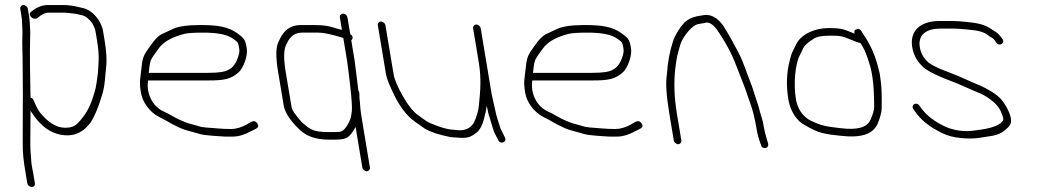

<svg xmlns="http://www.w3.org/2000/svg" viewBox="-20 -564 4101 759"><path d="M60.1 -529 65.1 -499C66.1 -493 66.7 -486.2 67 -478.5C67.7 -459.1 69.4 -447.2 68.6 -427C66.9 -384.1 69.7 -354.5 69.6 -298.7C69.4 -238.1 71.2 -207.6 70.2 -156C69.5 -119.2 70.5 -40.6 69.9 -3.1C69.1 42.3 73.3 72.9 81.7 123L87.8 160C89.3 168.8 96.9 175 105.3 175C113.8 175 119.3 168.8 117.8 160L111.7 123C108.8 105.8 104.9 91.2 103.8 75.5C101.4 42.5 98.8 20.1 99.9 -20C101 -59.5 99.7 -92.4 100.9 -128C101.1 -126.7 101.7 -125 102.7 -123C142.8 -60.3 189.2 -29 247.2 -29C273.5 -29 297.5 -38.7 319.1 -58C327.3 -66.7 333.8 -74.3 339.3 -81C354.2 -106.5 366.5 -134.6 376.2 -165.5C390.1 -209.2 392.3 -212.2 399.3 -297C403 -323 401 -359 393.4 -405L387.2 -442C380.3 -483.2 345.2 -523.1 310.3 -531.5L289.5 -536.5C271.8 -540.7 252.2 -544 229.8 -544H168.7C149.2 -544 130.6 -537.7 113 -525L102.3 -517C87.1 -505 112.3 -481 127.9 -493L139.6 -502C151.1 -510 161.6 -514 171.2 -514H233C245.7 -514 259.7 -511.1 270.3 -510.5C281.2 -509.9 295.3 -505.5 304.9 -503.5C320 -500.4 335.9 -485.2 345.4 -471L352.1 -457.5C354.6 -452.5 356.3 -447.3 357.2 -442L363.4 -405C374.2 -340 369.4 -318.2 367 -275C358.8 -210.9 358.4 -214.5 347.1 -178.4C334.5 -138.1 314.7 -103.7 285.1 -75C274.1 -64.3 259.4 -59 241 -59C235.4 -59 230.1 -59.3 225.2 -60C198.8 -63.1 169 -82 140.1 -116.7C132 -126.4 123.2 -142.9 113.6 -166C111.1 -172.7 106.8 -176.7 100.6 -178C99.2 -219 97.3 -369 99.1 -414.2C99.8 -430.7 99.7 -443.2 99 -451.5C97.7 -466.2 97.6 -484.1 95.1 -499L90.1 -529C88.8 -536.9 80.5 -544 72.6 -544C64.7 -544 58.8 -536.9 60.1 -529Z M568 -276C570.2 -294 571 -310.8 576.4 -325.8C578.9 -333 589.2 -348.4 607 -372C625.3 -398.4 660.5 -417.8 708.4 -430C721.4 -433.3 746.4 -435 783.2 -435C829.1 -435 875.8 -430.6 903.4 -409.5C920.4 -396.5 921.4 -397.7 925.3 -374C927 -364 926.3 -354.3 923.1 -345C914.7 -315.5 901.2 -296.5 882.6 -288C870 -280 844 -276 800 -276ZM565 -246H805C864.8 -246 894.6 -250.8 924.9 -279.7C941 -295 960.7 -341.8 955.4 -373.7C949.8 -407.2 945.3 -412.1 920.9 -430.5C883.7 -458.5 841.1 -465 772.1 -465C721.9 -465 686.1 -460 664.7 -450.1C648.8 -442.7 633.1 -435.4 617.7 -428.2C594.6 -415.3 576.3 -385.2 562.5 -366C546.5 -343.7 542.3 -329.4 538.8 -291.5C535.1 -252.3 529.4 -243.6 536.9 -199C541.6 -170.4 556.2 -144.5 580.6 -121.5C599.9 -103.2 622.3 -96.2 643.1 -83.5C659.6 -73.4 674.9 -66.4 694.4 -57.1C713 -48.6 751.1 -40.4 771.6 -33.8C782.3 -30.3 815.4 -27.1 870.8 -24H899.6C922.3 -24 947.1 -31.3 973.9 -46L993.3 -56C1002 -60.8 1003.2 -67.6 996.9 -76.5C986.2 -91.4 975.4 -84.5 955.6 -72C933.6 -60 912.9 -54 893.4 -54C857.7 -54 822.2 -57.9 794 -60C767.3 -62 766.4 -66.1 734.2 -73.9C715.1 -78.5 687.1 -90.3 653.8 -109.5C645.6 -114.5 637.6 -118.7 629.7 -122C595.6 -136.4 572 -168.2 565.4 -207.5C562.3 -226.7 564.6 -233.5 565 -246Z M1336.6 -510C1328.2 -510 1322.2 -503.2 1323.6 -495L1331.7 -446C1324.8 -447.3 1317.7 -449.2 1310.3 -451.5C1283 -460.1 1266.9 -465 1222.6 -465H1168.6C1130.6 -465 1103 -446.3 1085.9 -409L1078.6 -393C1070.2 -371.4 1070.4 -334.1 1079.2 -281L1102.4 -142C1103.2 -136.7 1106.2 -129 1111.2 -119C1121.3 -97.6 1139.8 -74.4 1166.5 -49.5C1193.3 -24.5 1230.8 -12 1279 -12H1308C1329.3 -12 1344.8 -15.2 1354.4 -21.6C1364 -28.1 1374.5 -41.5 1385.7 -62L1412.3 98C1413.6 105.9 1421.9 113 1429.8 113C1437.7 113 1443.6 105.9 1442.3 98L1412 -84C1406.7 -116 1403.9 -136.7 1403.7 -146C1403.5 -155.3 1402.7 -163.8 1401.4 -171.5C1399.4 -183.5 1403.5 -197.2 1396.7 -206L1382 -324L1368.6 -405C1369.7 -406.3 1370.8 -407.3 1372.1 -408C1375.9 -416.7 1373.4 -423.7 1364.6 -429L1353.6 -495C1352.2 -503.2 1344.9 -510 1336.6 -510ZM1337.1 -414 1352 -324C1353.9 -312.7 1357.9 -280.4 1364.1 -227.2C1370.2 -174 1372.4 -139.5 1370.8 -123.9C1369.1 -108.3 1366.5 -96.4 1362.8 -88.2C1350.4 -60.4 1337.4 -45.3 1323.8 -43C1318.6 -42.3 1311.7 -42 1303 -42H1274C1251.1 -42 1233.1 -44.3 1219.8 -49C1194.2 -58.1 1165.8 -85.9 1151 -108C1140.3 -120.4 1134.1 -131.7 1132.4 -142L1109.2 -281C1100.6 -332.7 1101.3 -368.2 1111.5 -387.4C1115.5 -395.1 1118.6 -401 1120.6 -405C1133.2 -425 1150.9 -435 1173.6 -435H1239.6C1260.2 -435 1292.7 -428 1337.1 -414Z M1862.8 -467C1854.9 -467 1849 -459.9 1850.3 -452L1872.9 -316C1883.4 -253 1878.7 -204.4 1873.2 -147.7C1871.1 -125.5 1864.5 -102.6 1853.4 -79C1839.6 -56.7 1818 -46.8 1790 -49.5C1779.4 -50.5 1770.3 -51.3 1762.5 -52C1737.7 -54.1 1682.6 -74.1 1664.9 -85.8C1652.2 -94.6 1643.1 -101.3 1636.3 -106C1615.4 -120 1594.3 -145.6 1573.1 -183C1551.8 -220.4 1539.5 -249.4 1536 -270L1503.7 -464C1502.4 -471.9 1494.2 -479 1486.2 -479C1478.3 -479 1472.4 -471.9 1473.7 -464L1506 -270C1508.5 -255.3 1517.4 -232 1532.7 -200C1557.8 -145.4 1587 -106.4 1620.2 -83C1627.7 -77.7 1640.8 -68.5 1659.3 -55.5C1680.7 -42.5 1714.7 -31.3 1760.9 -22C1770.7 -21.3 1782.2 -20.5 1795.6 -19.5C1833.2 -16.7 1845.4 -25.1 1866.1 -41.7C1878 -52.2 1887.1 -69.5 1893.3 -93.7C1899.5 -117.8 1903.1 -135.3 1904.3 -146C1905.2 -140.1 1908.5 -126.3 1909.6 -120C1910.2 -116 1912.7 -107.6 1917 -94.9C1924.4 -72.7 1927.1 -56.5 1935.2 -38L1949.9 -10C1956 8.4 1985.5 -1.4 1976.2 -20L1962.6 -48C1959.8 -52.7 1957.5 -58.2 1955.8 -64.5C1952.5 -76.6 1941.9 -106.1 1939.6 -120L1923.9 -190L1880.3 -452C1879 -459.9 1870.7 -467 1862.8 -467Z M2087 -276C2089.2 -294 2090 -310.8 2095.4 -325.8C2097.9 -333 2108.2 -348.4 2126 -372C2144.3 -398.4 2179.5 -417.8 2227.4 -430C2240.4 -433.3 2265.4 -435 2302.2 -435C2348.1 -435 2394.8 -430.6 2422.4 -409.5C2439.4 -396.5 2440.4 -397.7 2444.3 -374C2446 -364 2445.3 -354.3 2442.1 -345C2433.7 -315.5 2420.2 -296.5 2401.6 -288C2389 -280 2363 -276 2319 -276ZM2084 -246H2324C2383.8 -246 2413.6 -250.8 2443.9 -279.7C2460 -295 2479.7 -341.8 2474.4 -373.7C2468.8 -407.2 2464.3 -412.1 2439.9 -430.5C2402.7 -458.5 2360.1 -465 2291.1 -465C2240.9 -465 2205.1 -460 2183.7 -450.1C2167.8 -442.7 2152.1 -435.4 2136.7 -428.2C2113.6 -415.3 2095.3 -385.2 2081.5 -366C2065.5 -343.7 2061.3 -329.4 2057.8 -291.5C2054.1 -252.3 2048.4 -243.6 2055.9 -199C2060.6 -170.4 2075.2 -144.5 2099.6 -121.5C2118.9 -103.2 2141.3 -96.2 2162.1 -83.5C2178.6 -73.4 2193.9 -66.4 2213.4 -57.1C2232 -48.6 2270.1 -40.4 2290.6 -33.8C2301.3 -30.3 2334.4 -27.1 2389.8 -24H2418.6C2441.3 -24 2466.1 -31.3 2492.9 -46L2512.3 -56C2521 -60.8 2522.2 -67.6 2515.9 -76.5C2505.2 -91.4 2494.4 -84.5 2474.6 -72C2452.6 -60 2431.9 -54 2412.4 -54C2376.7 -54 2341.2 -57.9 2313 -60C2286.3 -62 2285.4 -66.1 2253.2 -73.9C2234.1 -78.5 2206.1 -90.3 2172.8 -109.5C2164.6 -114.5 2156.6 -118.7 2148.7 -122C2114.6 -136.4 2091 -168.2 2084.4 -207.5C2081.3 -226.7 2083.6 -233.5 2084 -246Z M2661 6C2668.9 6 2674.8 -1.1 2673.5 -9L2655.8 -115C2645.2 -179.2 2643.1 -238.9 2649.6 -294.1C2655.5 -343.9 2659.8 -352.8 2668.8 -385.9C2675.8 -411.5 2705.1 -451.7 2729.6 -465C2739.6 -470.5 2759.6 -470.9 2773.5 -475C2786.3 -475 2799.3 -466.3 2812.6 -449C2848.4 -397.4 2873.9 -349.3 2890.4 -304.7C2896.9 -287.2 2904.5 -267.7 2913.2 -246.2C2933.2 -196.5 2927.3 -206.7 2946.8 -153C2956.1 -127.6 2963.9 -95.6 2970.3 -57C2974.4 -32.3 2980.4 -10.7 2988.1 8C2991.5 28.3 3022.7 24.8 3016 2C3010.7 -15.8 3003 -40.7 2999.1 -64.2C2996.7 -78.9 2994.1 -90.1 2991.5 -97.7C2984.1 -119.4 2981.7 -135.4 2973 -160.2C2962.8 -189 2957.4 -212 2946.5 -239C2931.4 -276.4 2917.9 -321.1 2899.6 -355.5C2881.1 -390.5 2863.3 -424.4 2838.7 -463C2816.1 -494.3 2790.3 -508 2763.8 -504.4C2732.3 -500 2709.8 -495.7 2688.4 -477.4C2676.9 -465.8 2669.9 -457 2666.9 -451C2663 -446.3 2659.7 -441.3 2656.9 -436C2650.1 -422.9 2644.2 -415.1 2639.7 -398C2627.4 -361.1 2619.6 -318.1 2616.2 -269C2610.9 -237 2614.1 -185.7 2625.9 -115L2643.5 -9C2644.8 -1.1 2653.1 6 2661 6Z M3381.4 -394C3382.4 -392 3386.2 -385.6 3392.9 -374.8C3399.5 -364 3408.3 -340.8 3419.1 -305.1C3430 -269.5 3435.5 -215.6 3435.8 -143.5C3435.8 -129.8 3430.9 -112 3421 -90C3406.8 -59.8 3370 -48.9 3300.8 -57.5C3245.7 -64.3 3228.6 -65.5 3179 -90C3150 -108.2 3132.4 -135.8 3126.2 -172.7C3116 -234.3 3123.9 -312.9 3141.9 -346C3146.2 -354 3150.5 -363 3154.9 -373C3165.5 -391.2 3176.9 -397.1 3197.5 -411.5C3208.6 -419.2 3230.2 -423 3262.2 -423C3297.6 -423 3308.6 -422.2 3340.5 -408.5C3361 -399.5 3374.6 -394.7 3381.4 -394ZM3358.2 -431C3353.9 -433 3348.2 -435.3 3341.1 -438C3316.5 -447.2 3306.8 -453 3257.2 -453C3194.3 -453 3144.5 -424.3 3128.1 -390L3113.8 -361.5C3109.3 -352.5 3105.3 -340.3 3101.9 -325C3089.2 -276.8 3087.5 -225.4 3096.5 -171C3102.4 -135.8 3117.1 -106.8 3140.5 -84C3149.4 -75.4 3170.2 -63.3 3202.9 -47.8C3215.9 -41.7 3234.5 -36.4 3262.5 -32L3301 -27.5C3385.2 -17.6 3430.4 -33.4 3449.5 -75C3460.1 -101.1 3465.4 -121.6 3465.4 -136.5C3465.6 -180.6 3467.4 -213.5 3457.2 -275C3445.9 -325 3430.8 -366 3411.7 -398C3406.8 -406.2 3403.8 -413.8 3398.1 -420L3385.7 -440C3381.2 -449 3373.5 -451.4 3362.6 -447C3357.6 -445 3356.1 -439.7 3358.2 -431Z M3586.2 -377C3590.8 -349.4 3603.2 -325.4 3623.2 -305C3636.8 -289.2 3671.8 -269.2 3735.8 -245C3777.6 -229.9 3808.9 -213.1 3858.3 -193.3C3883.6 -181.5 3923.5 -154.2 3935.4 -125.6C3941.7 -110.5 3945.1 -101.5 3945.6 -98.5C3946.1 -95.5 3946.3 -92.3 3946.2 -89C3934.8 -69.4 3901.3 -56.1 3838 -49C3801.2 -42.7 3765.1 -45.7 3729.7 -58C3677.7 -79 3639.8 -108.3 3614.7 -146C3602.8 -163.8 3579 -150.1 3591 -132C3620.5 -87.9 3652.1 -64.1 3703.6 -38.3C3725.6 -27.3 3751.9 -20.6 3778.9 -18.2C3836.7 -13.1 3853 -20.2 3901.5 -26.9C3922.2 -30.2 3939.3 -37.7 3952.7 -49.4C3971.7 -66 3979.9 -72.9 3975.8 -97.5C3971.9 -120.8 3953 -153.9 3938.5 -170.6C3919.4 -192.7 3882.3 -213.1 3856.5 -225C3824.5 -237.5 3781.8 -258.4 3746.9 -272C3684.5 -294.5 3653.3 -311.5 3644.2 -323C3629.2 -337.5 3619.8 -355.5 3616.2 -377C3608.4 -424 3637.3 -451 3699.1 -451H3750.7C3757.9 -451 3765.1 -450.7 3772.5 -450C3811 -446.5 3858.3 -445.4 3881.1 -428C3890.7 -420.7 3898.4 -415.7 3904.2 -413C3906.4 -411.7 3908.9 -409 3911.6 -405L3918.1 -396C3930.3 -377.6 3955 -393.9 3942.7 -410L3935.1 -420C3923.7 -435.2 3914.7 -438.5 3900.4 -448C3870.6 -469.5 3838.2 -473.7 3793.6 -478L3770.5 -480C3762.7 -480.7 3754.5 -481 3745.7 -481H3694.1C3617.1 -481 3575.5 -441.5 3586.2 -377Z"/></svg>

Font: MewTooHand
Style: WideLta
Weight: 400
Designer: Mew Too, Robert Jablonski
Version: Version 0.77